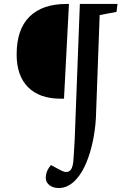

<svg xmlns="http://www.w3.org/2000/svg" viewBox="-20 -720 646 969"><path d="M350 96Q352 70 353.5 44Q355 18 357 -17L383 -700H573L568 -660L483 -644L464 -125Q461 -68 449 -9.5Q437 49 416.5 99Q396 149 369 180Q350 203 326.5 216Q303 229 277 229Q248 229 229.5 214.5Q211 200 211 177Q211 144 237 113L280 136Q342 173 350 96ZM303 -222H286Q179 -222 121.5 -280Q64 -338 64 -445Q64 -572 129 -636Q194 -700 315 -700H328Z"/></svg>

Font: Literata 36pt Medium
Style: Italic
Weight: 500
Italic angle: -2°
Designer: Latin by Veronika Burian and Jose Scaglione. Greek by Irene Vlachou. Cyrillic by Vera Evstafieva
Foundry: TypeTogether
Version: Version 3.002